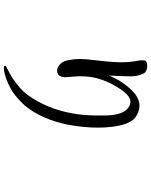

<svg xmlns="http://www.w3.org/2000/svg" viewBox="91 -862 817 1040"><g transform="rotate(90 500.0 -341.5)"><path d="M389 -525Q404 -558 416 -578.5Q428 -599 451.5 -627.5Q475 -656 500 -672Q526 -688 554 -688Q585 -688 615.5 -665.5Q646 -643 660 -577.5Q674 -512 670 -426Q665 -338 648 -269.5Q631 -201 601 -142.5Q571 -84 530.5 -45.5Q490 -7 462 8Q434 23 416.5 30Q399 37 381 41.5Q363 46 351.5 46.5Q340 47 338 44Q336 41 336 38Q336 36 341 33.5Q346 31 362.5 22.5Q379 14 401 0.5Q423 -13 457.5 -42.5Q492 -72 526.5 -133.5Q561 -195 579.5 -262.5Q598 -330 602.5 -393.5Q607 -457 604 -526Q600 -581 580.5 -609Q561 -637 533.5 -639Q506 -641 473 -600Q461 -584 442.5 -552.5Q424 -521 409.5 -478Q395 -435 393 -388Q391 -360 395 -325Q398 -291 398 -283Q396 -262 387.5 -252Q379 -242 362 -242Q345 -242 328 -257Q311 -272 305 -304.5Q299 -337 299 -366Q299 -394 306 -451Q313 -508 315.5 -548Q318 -588 316 -623Q314 -649 309.5 -672.5Q305 -696 306 -705Q306 -717 311 -723Q316 -729 337 -730Q357 -730 371 -719Q379 -711 385 -693.5Q391 -676 393 -648Q393 -628 392 -602Z"/></g></svg>

Font: ChillKai
Style: Regular
Weight: 400
Designer: ChillType
Foundry: 寒蝉字型
Version: Version 2.000